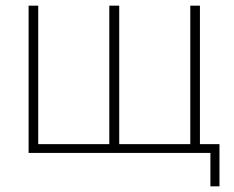

<svg xmlns="http://www.w3.org/2000/svg" viewBox="-20 -540 825 678"><path d="M723 118V0H81V-520H115V-31H366V-520H401V-31H652V-520H686V-31H755V118Z"/></svg>

Font: Raleway-v4020 ExtraLight
Style: Regular
Weight: 275
Designer: Matt McInerney, Pablo Impallari, Rodrigo Fuenzalida
Foundry: Matt McInerney, Pablo Impallari, Rodrigo Fuenzalida
Version: Version 4.020;PS 004.020;hotconv 1.0.88;makeotf.lib2.5.64775